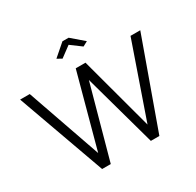

<svg xmlns="http://www.w3.org/2000/svg" viewBox="-189 -1133 1379 1348"><g transform="rotate(-30 500.0 -459.0)"><path d="M663 -1 500 -589 338 -1H268L13 -711H91L300 -112L461 -706H540L700 -112L908 -711H987L732 -1ZM377 -832 475 -917H525L624 -832L585 -811L500 -874L415 -811Z"/></g></svg>

Font: Oxford Sans
Style: Regular
Weight: 400
Designer: Matt McInerney, Pablo Impallari, Rodrigo Fuenzalida
Foundry: Matt McInerney, Pablo Impallari, Rodrigo Fuenzalida
Version: Version 3.000g; ttfautohint (v1.5) -l 8 -r 28 -G 28 -x 14 -D